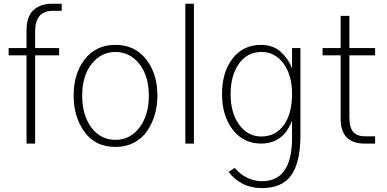

<svg xmlns="http://www.w3.org/2000/svg" viewBox="-20 -753 2028 1007"><path d="M25.4 -462.9V-501H119.1V-593.8Q119.1 -666 155.3 -699.7Q191.4 -733.4 252.9 -733.4H303.7V-696.3H256.8Q164.1 -696.3 164.1 -586.9V-501H290V-462.9H164.1V0H119.1V-462.9Z M411.1 -251Q411.1 -148.4 459.5 -84Q507.8 -19.5 585.9 -19.5Q663.1 -19.5 711.9 -84.5Q760.7 -149.4 760.7 -251Q760.7 -354.5 710.9 -417.5Q661.1 -480.5 585.9 -480.5Q510.7 -480.5 460.9 -418Q411.1 -355.5 411.1 -251ZM366.2 -251Q366.2 -367.2 424.8 -442.4Q483.4 -517.6 585.9 -517.6Q686.5 -517.6 746.1 -442.4Q805.7 -367.2 805.7 -251Q805.7 -199.2 792 -152.3Q778.3 -105.5 752.4 -66.9Q726.6 -28.3 683.6 -5.4Q640.6 17.6 585.9 17.6Q479.5 17.6 422.9 -61.5Q366.2 -140.6 366.2 -251Z M952.1 0V-733.4H997.1V0Z M1189.5 -259.8Q1189.5 -161.1 1234.4 -99.1Q1279.3 -37.1 1350.6 -37.1Q1424.8 -37.1 1468.3 -96.7Q1511.7 -156.2 1511.7 -260.7Q1511.7 -359.4 1466.8 -419.9Q1421.9 -480.5 1352.5 -480.5Q1276.4 -480.5 1232.9 -418.5Q1189.5 -356.4 1189.5 -259.8ZM1144.5 -259.8Q1144.5 -375 1200.2 -446.3Q1255.9 -517.6 1348.6 -517.6Q1413.1 -517.6 1453.1 -480.5Q1493.2 -443.4 1511.7 -394.5V-501H1555.7V-44.9Q1555.7 96.7 1508.3 165Q1460.9 233.4 1353.5 233.4Q1244.1 233.4 1178.7 148.4L1210.9 127.9Q1272.5 197.3 1354.5 197.3Q1511.7 197.3 1511.7 -30.3V-120.1Q1465.8 0 1349.6 0Q1256.8 0 1200.7 -72.8Q1144.5 -145.5 1144.5 -259.8Z M1671.9 -462.9V-501H1766.6V-669.9H1812.5V-501H1947.3V-462.9H1812.5V-137.7Q1812.5 -84 1833 -60.5Q1853.5 -37.1 1899.4 -38.1H1947.3V0H1894.5Q1833 1 1799.8 -31.2Q1766.6 -63.5 1766.6 -130.9V-462.9Z"/></svg>

Font: Gothic A1 ExtraLight
Style: Regular
Weight: 275
Designer: HanYang I&C Co.,Ltd.
Foundry: HanYang I&C Co.,Ltd.
Version: Version 2.50